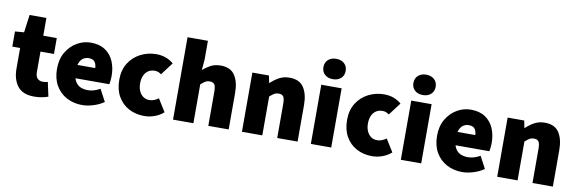

<svg xmlns="http://www.w3.org/2000/svg" viewBox="-52 -1159 4803 1597"><g transform="rotate(10 2349.0 -361.0)"><path d="M264 12Q167 12 123.5 -44.5Q80 -101 80 -192V-366H14V-494L90 -500L110 -650H252V-500H366V-366H252V-195Q252 -154 270 -138Q288 -122 312 -122Q324 -122 335.5 -123.5Q347 -125 356 -128L382 -8Q363 -1 333 5.5Q303 12 264 12Z M670 12Q597 12 538.5 -19Q480 -50 446 -108.5Q412 -167 412 -250Q412 -331 446.5 -389.5Q481 -448 536 -480Q591 -512 652 -512Q726 -512 774.5 -479.5Q823 -447 846.5 -392Q870 -337 870 -270Q870 -248 867.5 -227.5Q865 -207 863 -198H548L546 -310H724Q724 -339 709.5 -360.5Q695 -382 656 -382Q635 -382 614.5 -370.5Q594 -359 581 -330Q568 -301 570 -250Q572 -195 591 -166.5Q610 -138 637.5 -128Q665 -118 694 -118Q720 -118 745.5 -125.5Q771 -133 798 -148L852 -46Q812 -18 762 -3Q712 12 670 12Z M1194 12Q1121 12 1063 -19Q1005 -50 971.5 -108.5Q938 -167 938 -250Q938 -333 975.5 -391.5Q1013 -450 1074 -481Q1135 -512 1206 -512Q1251 -512 1288 -498Q1325 -484 1352 -460L1272 -354Q1260 -363 1247 -368.5Q1234 -374 1216 -374Q1185 -374 1162 -359Q1139 -344 1126.5 -316Q1114 -288 1114 -250Q1114 -212 1127 -184Q1140 -156 1162 -141Q1184 -126 1212 -126Q1233 -126 1252.5 -133.5Q1272 -141 1290 -154L1356 -48Q1325 -20 1282 -4Q1239 12 1194 12Z M1436 0V-696H1608V-534L1600 -448Q1626 -471 1662.5 -491.5Q1699 -512 1750 -512Q1833 -512 1869.5 -456.5Q1906 -401 1906 -308V0H1734V-286Q1734 -334 1722 -350Q1710 -366 1684 -366Q1660 -366 1644 -356Q1628 -346 1608 -328V0Z M2018 0V-500H2158L2170 -440H2174Q2204 -469 2242.5 -490.5Q2281 -512 2332 -512Q2415 -512 2451.5 -456.5Q2488 -401 2488 -308V0H2316V-286Q2316 -334 2304 -350Q2292 -366 2266 -366Q2242 -366 2226 -356Q2210 -346 2190 -328V0Z M2600 0V-500H2772V0ZM2686 -562Q2644 -562 2618 -585.5Q2592 -609 2592 -648Q2592 -687 2618 -710.5Q2644 -734 2686 -734Q2728 -734 2754 -710.5Q2780 -687 2780 -648Q2780 -609 2754 -585.5Q2728 -562 2686 -562Z M3118 12Q3045 12 2987 -19Q2929 -50 2895.5 -108.5Q2862 -167 2862 -250Q2862 -333 2899.5 -391.5Q2937 -450 2998 -481Q3059 -512 3130 -512Q3175 -512 3212 -498Q3249 -484 3276 -460L3196 -354Q3184 -363 3171 -368.5Q3158 -374 3140 -374Q3109 -374 3086 -359Q3063 -344 3050.5 -316Q3038 -288 3038 -250Q3038 -212 3051 -184Q3064 -156 3086 -141Q3108 -126 3136 -126Q3157 -126 3176.5 -133.5Q3196 -141 3214 -154L3280 -48Q3249 -20 3206 -4Q3163 12 3118 12Z M3360 0V-500H3532V0ZM3446 -562Q3404 -562 3378 -585.5Q3352 -609 3352 -648Q3352 -687 3378 -710.5Q3404 -734 3446 -734Q3488 -734 3514 -710.5Q3540 -687 3540 -648Q3540 -609 3514 -585.5Q3488 -562 3446 -562Z M3880 12Q3807 12 3748.5 -19Q3690 -50 3656 -108.5Q3622 -167 3622 -250Q3622 -331 3656.5 -389.5Q3691 -448 3746 -480Q3801 -512 3862 -512Q3936 -512 3984.5 -479.5Q4033 -447 4056.5 -392Q4080 -337 4080 -270Q4080 -248 4077.5 -227.5Q4075 -207 4073 -198H3758L3756 -310H3934Q3934 -339 3919.5 -360.5Q3905 -382 3866 -382Q3845 -382 3824.5 -370.5Q3804 -359 3791 -330Q3778 -301 3780 -250Q3782 -195 3801 -166.5Q3820 -138 3847.5 -128Q3875 -118 3904 -118Q3930 -118 3955.5 -125.5Q3981 -133 4008 -148L4062 -46Q4022 -18 3972 -3Q3922 12 3880 12Z M4174 0V-500H4314L4326 -440H4330Q4360 -469 4398.5 -490.5Q4437 -512 4488 -512Q4571 -512 4607.5 -456.5Q4644 -401 4644 -308V0H4472V-286Q4472 -334 4460 -350Q4448 -366 4422 -366Q4398 -366 4382 -356Q4366 -346 4346 -328V0Z"/></g></svg>

Font: Source Sans 3 Black
Style: Regular
Weight: 900
Designer: Paul D. Hunt
Foundry: Adobe
Version: Version 3.046;hotconv 1.0.118;makeotfexe 2.5.65603